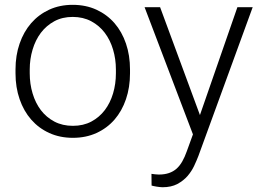

<svg xmlns="http://www.w3.org/2000/svg" viewBox="-20 -558 1075 791"><path d="M43.9 -272Q43.9 -329.6 60.8 -378.4Q77.6 -427.2 108.4 -462.6Q139.2 -498 182.6 -518.1Q226.1 -538.1 279.3 -538.1Q333.5 -538.1 377.2 -518.1Q420.9 -498 451.7 -462.6Q482.4 -427.2 499 -378.4Q515.6 -329.6 515.6 -272V-255.9Q515.6 -198.2 499 -149.4Q482.4 -100.6 451.7 -65.2Q420.9 -29.8 377.4 -10Q334 9.8 280.3 9.8Q226.6 9.8 183.1 -10Q139.6 -29.8 108.6 -65.2Q77.6 -100.6 60.8 -149.4Q43.9 -198.2 43.9 -255.9ZM102.5 -255.9Q102.5 -212.4 114.3 -173.1Q126 -133.8 148.4 -104.2Q170.9 -74.7 204.1 -57.1Q237.3 -39.6 280.3 -39.6Q323.2 -39.6 356.2 -57.1Q389.2 -74.7 411.6 -104.2Q434.1 -133.8 445.8 -173.1Q457.5 -212.4 457.5 -255.9V-272Q457.5 -314.5 445.8 -353.8Q434.1 -393.1 411.6 -422.9Q389.2 -452.6 355.7 -470.5Q322.3 -488.3 279.3 -488.3Q236.8 -488.3 203.9 -470.5Q170.9 -452.6 148.4 -422.9Q126 -393.1 114.3 -353.8Q102.5 -314.5 102.5 -272ZM803.7 -84 958 -528.3H1021L797.4 84.5Q790.5 102.5 780 125Q769.5 147.5 752.7 167Q735.8 186.5 710.7 200Q685.5 213.4 649.4 213.4Q644.5 213.4 638.2 212.6Q631.8 211.9 625.5 210.9Q619.1 210 613.5 208.7Q607.9 207.5 604.5 206.5L604 158.2Q609.9 159.2 619.9 160.2Q629.9 161.1 634.3 161.1Q657.7 161.1 675.8 155Q693.8 148.9 707.3 137Q720.7 125 731 106.9Q741.2 88.9 749.5 65.4L774.9 -4.4L575.7 -528.3H639.6Z"/></svg>

Font: Melbourne
Style: Light
Weight: 300
Designer: Google
Version: Version 2.000980; 2014